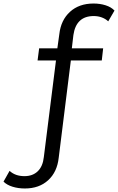

<svg xmlns="http://www.w3.org/2000/svg" viewBox="-120 -850 670 1090"><path d="M296.7 -651.1 287.8 -575.6H465.6L457.8 -506.7H282.2L213.3 45.6Q204.4 126.7 153.3 173.3Q102.2 220 21.1 220Q-16.7 220 -48.9 210Q-81.1 200 -100 181.1L-65.6 120Q-33.3 150 18.9 150Q65.6 150 94.4 122.2Q123.3 94.4 128.9 41.1L197.8 -506.7H93.3L102.2 -575.6H205.6L216.7 -655.6Q225.6 -735.6 277.2 -782.8Q328.9 -830 411.1 -830Q447.8 -830 479.4 -820Q511.1 -810 530 -790L494.4 -728.9Q478.9 -743.3 457.8 -751.1Q436.7 -758.9 412.2 -758.9Q312.2 -758.9 296.7 -651.1Z"/></svg>

Font: Paperlogy 4 Regular
Style: Regular
Weight: 400
Designer: redesigned by Lee Juim, glyphs from Gmarket Sans & Montserrat
Foundry: PT&
Version: Version 1.001